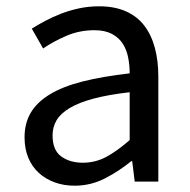

<svg xmlns="http://www.w3.org/2000/svg" viewBox="-20 -577 604 610"><path d="M217 13Q183 13 154 2.5Q125 -8 103.5 -27.5Q82 -47 70 -75.5Q58 -104 58 -141Q58 -185 77.5 -218.5Q97 -252 138 -277Q179 -302 242 -318Q305 -334 392 -344Q392 -370 387 -395Q382 -420 369.5 -439Q357 -458 335 -469.5Q313 -481 280 -481Q232 -481 190.5 -463Q149 -445 117 -423L81 -486Q100 -498 123.5 -510.5Q147 -523 174 -533.5Q201 -544 231.5 -550.5Q262 -557 295 -557Q344 -557 380 -541Q416 -525 438.5 -495.5Q461 -466 472 -425Q483 -384 483 -334V0H408L400 -65H397Q358 -33 313 -10Q268 13 217 13ZM243 -60Q283 -60 317.5 -78.5Q352 -97 392 -132V-284Q323 -276 276.5 -263.5Q230 -251 201 -233.5Q172 -216 159.5 -194.5Q147 -173 147 -147Q147 -100 174.5 -80Q202 -60 243 -60Z"/></svg>

Font: SpoqaHanSans-Regular
Style: Regular
Weight: 400
Designer: [Spoqa Han Sans] Dong-huui Kim \uAE40 \uB3D9 \uD718  Younghwa Kang \uAC15 \uC601 \uD654  [Noto Sans] Ryoko NISHIZUKA \u8
Foundry: Spoqa (http://www.spoqa-han-sans.com)
Version: Version 2.000